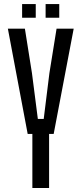

<svg xmlns="http://www.w3.org/2000/svg" viewBox="-20 -944 410 964"><path d="M142.5 0V-271.5H119L19.5 -800H105L140.5 -576.5L170 -347H199.5L228 -576.5L264 -800H350L249.5 -271.5H226.5V0ZM209 -855V-923.5H277.5V-855ZM91 -855V-923.5H159.5V-855Z"/></svg>

Font: Big Shoulders
Style: Regular
Weight: 400
Designer: Patric King
Foundry: XO Type Co
Version: Version 2.002